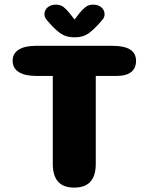

<svg xmlns="http://www.w3.org/2000/svg" viewBox="-20 -822 659 851"><path d="M478 -619Q583 -619 583 -552.5Q583 -520 561.5 -502.8Q540 -485.5 498.5 -485.5H404.5V-95Q404.5 9.5 309 9.5Q214 9.5 214 -95V-485.5H141Q90 -485.5 63 -502.8Q36 -520 36 -552.5Q36 -585 63 -602Q90 -619 141 -619ZM431.5 -731.5 421 -719.5Q394 -689 370.5 -672.8Q347 -656.5 310.5 -656.5Q274 -656.5 250 -672.8Q226 -689 199.5 -719.5L189 -731.5Q177 -745 177 -758.5Q177 -777.5 191.2 -789.5Q205.5 -801.5 228.5 -801.5Q247.5 -801.5 260.8 -791.5Q274 -781.5 285.5 -767L310.5 -735.5L335 -767Q346 -780.5 359.5 -791Q373 -801.5 392 -801.5Q415 -801.5 429.2 -789.5Q443.5 -777.5 443.5 -758.5Q443.5 -752.5 441 -745.5Q438.5 -738.5 431.5 -731.5Z"/></svg>

Font: Sono ExtraLight Monospace ExtraBold
Style: Regular
Weight: 800
Version: Version 2.112